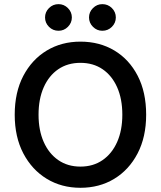

<svg xmlns="http://www.w3.org/2000/svg" viewBox="-20 -883 765 913"><path d="M362.5 10Q272.5 10 202.1 -32.9Q131.7 -75.8 90.8 -153.8Q50 -231.7 50 -337.5Q50 -444.2 90.8 -522.1Q131.7 -600 202.1 -642.5Q272.5 -685 362.5 -685Q453.3 -685 523.8 -642.9Q594.2 -600.8 634.6 -522.9Q675 -445 675 -337.5Q675 -231.7 634.2 -153.3Q593.3 -75 522.9 -32.5Q452.5 10 362.5 10ZM362.5 -90.8Q423.3 -90.8 467.9 -121.7Q512.5 -152.5 537.1 -207.9Q561.7 -263.3 561.7 -337.5Q561.7 -412.5 537.1 -467.9Q512.5 -523.3 467.9 -553.8Q423.3 -584.2 362.5 -584.2Q301.7 -584.2 257.1 -553.8Q212.5 -523.3 187.9 -467.9Q163.3 -412.5 163.3 -337.5Q163.3 -263.3 187.9 -207.9Q212.5 -152.5 257.1 -121.7Q301.7 -90.8 362.5 -90.8ZM466.7 -736.7Q440.8 -736.7 422.1 -755.4Q403.3 -774.2 403.3 -800Q403.3 -825.8 422.1 -844.6Q440.8 -863.3 466.7 -863.3Q493.3 -863.3 512.1 -844.6Q530.8 -825.8 530.8 -800Q530.8 -774.2 512.1 -755.4Q493.3 -736.7 466.7 -736.7ZM258.3 -736.7Q231.7 -736.7 212.9 -755.4Q194.2 -774.2 194.2 -800Q194.2 -825.8 212.9 -844.6Q231.7 -863.3 258.3 -863.3Q284.2 -863.3 302.9 -844.6Q321.7 -825.8 321.7 -800Q321.7 -774.2 302.9 -755.4Q284.2 -736.7 258.3 -736.7Z"/></svg>

Font: Funnel Sans Medium
Style: Regular
Weight: 500
Version: Version 1.000; Beta; Release 5; Build 24; ttfautohint (v1.8.